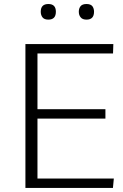

<svg xmlns="http://www.w3.org/2000/svg" viewBox="-20 -928 607 948"><path d="M407.2 -831.1Q444.3 -831.1 444.3 -870.1Q444.3 -886.2 436 -897.5Q427.2 -908.2 407.2 -908.2Q386.7 -908.2 377.9 -897.5Q369.1 -886.7 369.1 -870.1Q369.1 -853 378.4 -842.3Q387.2 -831.1 407.2 -831.1ZM218.8 -831.1Q255.9 -831.1 255.9 -870.1Q255.9 -908.2 218.8 -908.2Q181.2 -908.2 181.2 -870.1Q181.2 -853.5 189.9 -842.3Q198.7 -831.1 218.8 -831.1ZM539.6 -710.4H105.5V0H537.6L542 -46.4H165V-342.3H500.5V-388.7H165V-664.1H538.1Z"/></svg>

Font: My Font
Style: ExtraLight
Weight: 500
Designer: Vernon Adams
Foundry: newtypography
Version: Version 0.001